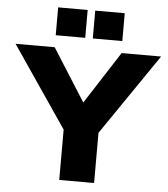

<svg xmlns="http://www.w3.org/2000/svg" viewBox="-126 -982 910 1037"><g transform="rotate(5 329.5 -464.0)"><path d="M423 -272V0H234V-273L-65 -712H147L327 -428L510 -712H724ZM307 -928V-777H147V-928ZM508 -928V-777H348V-928Z"/></g></svg>

Font: Muli Black
Style: Regular
Weight: 900
Designer: Vernon Adams
Foundry: Vernon Adams
Version: Version 2.001